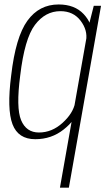

<svg xmlns="http://www.w3.org/2000/svg" viewBox="-20 -620 475 860"><path d="M248.5 220.5H288.5L432.5 -594H400L375.5 -497.5ZM138 3.5Q210.5 3.5 265 -39.8Q319.5 -83 327.5 -126.5L316.5 -160Q307.5 -112.5 260 -69.5Q212.5 -26.5 154.5 -26.5Q97.5 -26.5 74.5 -81.8Q51.5 -137 70.5 -281.5Q90 -447 136.5 -508.5Q183 -570 250.5 -570Q308.5 -570 341 -527.2Q373.5 -484.5 365.5 -437.5L387 -470Q395 -513.5 354.8 -556.8Q314.5 -600 242.5 -600Q155.5 -600 102.8 -527.2Q50 -454.5 30 -281.5Q10.5 -130.5 36 -63.5Q61.5 3.5 138 3.5Z"/></svg>

Font: Anybody SemiCondensed ExtraLight
Style: Italic
Weight: 250
Width: 4
Italic angle: -10°
Version: Version 1.113;gftools[0.9.25]